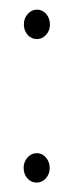

<svg xmlns="http://www.w3.org/2000/svg" viewBox="-20 -373 152 398"><path d="M56 5.5Q44.5 5.5 36.8 -3.2Q29 -12 29 -25Q29 -37.5 37 -46.5Q45 -55.5 56 -55.5Q67.5 -55.5 75.2 -46.5Q83 -37.5 83 -25Q83 -12 75 -3.2Q67 5.5 56 5.5ZM56.5 -292Q45 -292 37.2 -300.8Q29.5 -309.5 29.5 -322.5Q29.5 -335 37.5 -344Q45.5 -353 56.5 -353Q68 -353 75.8 -344Q83.5 -335 83.5 -322.5Q83.5 -309.5 75.5 -300.8Q67.5 -292 56.5 -292Z"/></svg>

Font: Fraunces 144pt Soft Thin
Style: Regular
Weight: 100
Version: Version 1.000;[0bf87f6ff]